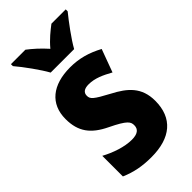

<svg xmlns="http://www.w3.org/2000/svg" viewBox="-241 -829 902 902"><g transform="rotate(-45 209.5 -378.0)"><path d="M137 -606H293C316 -648 366 -715 397 -753V-766H302C276 -746 244 -721 215 -686C185 -720 154 -747 129 -766H33V-753C64 -717 116 -645 137 -606ZM391 -165C391 -255 340 -298 267 -336C190 -377 180 -387 180 -409C180 -430 195 -441 224 -441C266 -441 303 -423 343 -401L385 -515C329 -545 278 -559 219 -559C102 -559 32 -503 32 -402C32 -318 69 -270 148 -232C233 -191 240 -176 240 -153C240 -127 222 -113 184 -113C135 -113 78 -133 32 -158V-21C83 1 131 10 191 10C319 10 391 -50 391 -165Z"/></g></svg>

Font: Noto Sans Gurmukhi Condensed ExtraBold
Style: Regular
Weight: 800
Width: 3
Designer: Jelle Bosma - Monotype Design Team
Foundry: Monotype Imaging Inc.
Version: Version 2.004